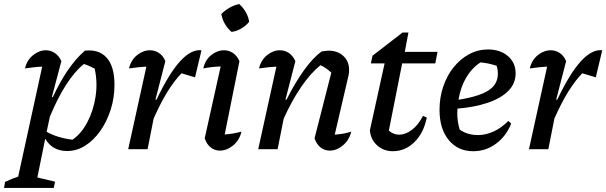

<svg xmlns="http://www.w3.org/2000/svg" viewBox="-77 -739 3003 951"><path d="M-57 192 -52 162Q-14 144 13 136L132 -409Q109 -408 88 -405.5Q67 -403 47 -400Q56 -441 86.5 -465.5Q117 -490 150 -490Q174 -490 194.5 -476.5Q215 -463 227 -436L180 -259L184 -257Q219 -332 257.5 -389Q296 -446 343 -488Q413 -496 451.5 -453Q490 -410 490 -319Q490 -254 471 -195Q452 -136 419.5 -90Q387 -44 345 -17.5Q303 9 256 9Q182 9 147 -52L108 140L196 161L189 192ZM154 -86Q208 -56 282 -47Q326 -77 356 -134.5Q386 -192 396.5 -261.5Q407 -331 392 -399Q379 -406 365.5 -412Q352 -418 338 -422Q247 -347 170 -161Z M558 0 648 -409Q629 -408 609 -406Q589 -404 562 -400Q572 -442 602 -466Q632 -490 666 -490Q690 -490 710.5 -476.5Q731 -463 742 -436L693 -246L698 -245Q761 -377 816 -436.5Q871 -496 921 -490L889 -356L822 -376Q787 -340 753 -285.5Q719 -231 684 -152L654 0Z M1119 -87Q1109 -44 1077.5 -18.5Q1046 7 1012 7Q987 7 967 -8.5Q947 -24 937 -54L1016 -410Q969 -408 930 -400Q939 -442 969 -466Q999 -490 1033 -490Q1057 -490 1077 -476.5Q1097 -463 1109 -436L1036 -73Q1079 -76 1119 -87ZM1108 -719Q1127 -702 1140.5 -678.5Q1154 -655 1157 -631Q1142 -612 1118.5 -598Q1095 -584 1070 -581Q1030 -615 1019 -669Q1036 -687 1059.5 -700.5Q1083 -714 1108 -719Z M1202 0 1292 -409Q1274 -408 1253.5 -406Q1233 -404 1206 -400Q1216 -442 1246 -466Q1276 -490 1309 -490Q1334 -490 1354 -476.5Q1374 -463 1386 -436L1337 -246L1342 -245Q1384 -329 1429 -391.5Q1474 -454 1516 -484Q1538 -488 1550 -488Q1596 -488 1624 -461.5Q1652 -435 1652 -394Q1652 -386 1651.5 -379Q1651 -372 1649 -364L1581 -72Q1607 -74 1625.5 -77.5Q1644 -81 1663 -87Q1652 -44 1621 -18.5Q1590 7 1556 7Q1531 7 1511 -8.5Q1491 -24 1481 -54L1564 -379Q1538 -404 1510 -416Q1462 -377 1415.5 -309.5Q1369 -242 1328 -151L1298 0Z M1869 10Q1823 10 1791 -19Q1759 -48 1755 -93L1828 -425H1760L1768 -463L1917 -578H1946L1928 -482H2090L2079 -425H1915L1849 -92Q1872 -72 1900 -72Q1932 -72 1963.5 -96Q1995 -120 2018 -165L2037 -157Q2022 -81 1976 -35.5Q1930 10 1869 10Z M2267 10Q2191 10 2145.5 -45.5Q2100 -101 2100 -195Q2100 -256 2118.5 -310.5Q2137 -365 2170 -406Q2203 -447 2246.5 -470.5Q2290 -494 2340 -494Q2401 -494 2439 -461Q2477 -428 2477 -376Q2477 -325 2440.5 -288.5Q2404 -252 2339 -230Q2274 -208 2189 -201Q2188 -190 2188 -178Q2188 -136 2200 -97Q2238 -70 2291 -70Q2329 -70 2367.5 -87.5Q2406 -105 2441 -140L2455 -127Q2430 -64 2379.5 -27Q2329 10 2267 10ZM2389 -374Q2389 -394 2383 -413Q2345 -426 2303 -430Q2260 -402 2232 -354.5Q2204 -307 2194 -245Q2296 -261 2342.5 -291Q2389 -321 2389 -374Z M2543 0 2633 -409Q2614 -408 2594 -406Q2574 -404 2547 -400Q2557 -442 2587 -466Q2617 -490 2651 -490Q2675 -490 2695.5 -476.5Q2716 -463 2727 -436L2678 -246L2683 -245Q2746 -377 2801 -436.5Q2856 -496 2906 -490L2874 -356L2807 -376Q2772 -340 2738 -285.5Q2704 -231 2669 -152L2639 0Z"/></svg>

Font: Piazzolla Medium
Style: Italic
Weight: 500
Italic angle: -11.3°
Designer: Juan Pablo del Peral
Foundry: Huerta Tipografica
Version: Version 1.330